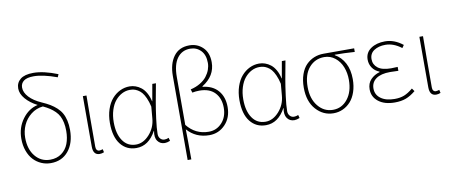

<svg xmlns="http://www.w3.org/2000/svg" viewBox="-76 -1056 3673 1558"><g transform="rotate(-10 1760.5 -277.0)"><path d="M94.2 -226.1Q94.2 -131.3 141.8 -73.7Q189.5 -16.1 264.2 -16.1Q319.3 -16.1 357.9 -44.2Q396.5 -72.3 414.3 -118.4Q432.1 -164.6 432.1 -224.1Q432.1 -261.7 425.8 -292Q419.4 -322.3 407.7 -345.5Q396 -368.7 376.5 -387.9Q356.9 -407.2 334.2 -422.1Q311.5 -437 279.8 -452.1Q223.6 -446.3 180.7 -412.4Q137.7 -378.4 116 -329.6Q94.2 -280.8 94.2 -226.1ZM264.2 12.2Q223.6 12.2 187 -3.7Q150.4 -19.5 122.6 -49.1Q94.7 -78.6 78.4 -123.8Q62 -168.9 62 -224.1Q62 -315.4 113.3 -385Q164.6 -454.6 240.2 -471.2Q180.2 -502 144 -544.2Q107.9 -586.4 107.9 -629.9Q107.9 -677.2 143.1 -705.6Q178.2 -733.9 250 -733.9Q335 -733.9 450.2 -688L439.9 -664.1Q324.2 -706.1 248 -706.1Q192.9 -706.1 166.5 -686.3Q140.1 -666.5 140.1 -631.8Q140.1 -591.3 175.8 -552.7Q211.4 -514.2 275.9 -485.8Q314.9 -468.8 342.8 -451.9Q370.6 -435.1 394.5 -413.1Q418.5 -391.1 433.1 -365Q447.8 -338.9 455.8 -304.2Q463.9 -269.5 463.9 -226.1Q463.9 -118.7 410.2 -53.2Q356.4 12.2 264.2 12.2Z M667.5 7.8Q613.8 7.8 613.8 -62V-478H643.6Q641.6 -334 641.6 -56.2Q641.6 -38.6 649.2 -29.3Q656.7 -20 669.4 -20Q679.7 -20 697.8 -25.9L703.6 0Q686 7.8 667.5 7.8Z M969.7 12.2Q889.2 12.2 840.6 -48.8Q792 -109.9 792 -225.1Q792 -286.6 809.1 -337.4Q826.2 -388.2 855 -421.1Q883.8 -454.1 921.1 -472.2Q958.5 -490.2 1000 -490.2Q1024.9 -490.2 1048.8 -481.9Q1072.8 -473.6 1094.7 -456.5Q1116.7 -439.5 1133.8 -409.4Q1150.9 -379.4 1159.7 -339.8H1161.6L1186 -478H1215.8Q1197.3 -378.9 1188 -326.9Q1178.7 -274.9 1168.2 -195.6Q1157.7 -116.2 1157.7 -69.8Q1157.7 -46.4 1171.6 -31.2Q1185.5 -16.1 1205.6 -16.1Q1223.1 -16.1 1240.7 -23.9L1247.6 2Q1222.2 12.2 1203.6 12.2Q1165.5 12.2 1144.5 -17.3Q1123.5 -46.9 1133.8 -100.1H1131.8Q1071.3 12.2 969.7 12.2ZM971.7 -16.1Q1032.2 -16.1 1082 -71.5Q1131.8 -127 1137.7 -202.1L1146 -297.9Q1136.7 -339.4 1122.8 -370.1Q1108.9 -400.9 1094.2 -418Q1079.6 -435.1 1061.5 -445.3Q1043.5 -455.6 1028.8 -458.7Q1014.2 -461.9 997.6 -461.9Q963.4 -461.9 932.4 -445.8Q901.4 -429.7 877 -400.4Q852.5 -371.1 838.1 -325.4Q823.7 -279.8 823.7 -225.1Q823.7 -129.4 862.8 -72.8Q901.9 -16.1 971.7 -16.1Z M1361.3 180.2V-512.2Q1361.3 -612.3 1406 -673.1Q1450.7 -733.9 1535.6 -733.9Q1601.1 -733.9 1646.2 -690.2Q1691.4 -646.5 1691.4 -567.9Q1691.4 -455.1 1583.5 -388.2V-383.8Q1666 -375 1710.7 -322.8Q1755.4 -270.5 1755.4 -188Q1755.4 -99.6 1701.9 -43.7Q1648.4 12.2 1571.3 12.2Q1459.5 12.2 1389.6 -67.9Q1391.6 16.1 1391.6 180.2ZM1571.3 -16.1Q1635.7 -16.1 1679.7 -64Q1723.6 -111.8 1723.6 -188Q1723.6 -264.6 1679.7 -311.3Q1635.7 -357.9 1551.8 -357.9Q1523.4 -357.9 1493.7 -352.1L1485.4 -379.9Q1529.8 -390.1 1564.5 -410.9Q1599.1 -431.6 1619.4 -457.8Q1639.6 -483.9 1649.7 -512Q1659.7 -540 1659.7 -567.9Q1659.7 -633.8 1624.8 -669.9Q1589.8 -706.1 1537.6 -706.1Q1469.7 -706.1 1430.7 -653.3Q1391.6 -600.6 1391.6 -498V-104Q1460.9 -16.1 1571.3 -16.1Z M2037.1 12.2Q1956.5 12.2 1908 -48.8Q1859.4 -109.9 1859.4 -225.1Q1859.4 -286.6 1876.5 -337.4Q1893.6 -388.2 1922.4 -421.1Q1951.2 -454.1 1988.5 -472.2Q2025.9 -490.2 2067.4 -490.2Q2092.3 -490.2 2116.2 -481.9Q2140.1 -473.6 2162.1 -456.5Q2184.1 -439.5 2201.2 -409.4Q2218.3 -379.4 2227.1 -339.8H2229L2253.4 -478H2283.2Q2264.6 -378.9 2255.4 -326.9Q2246.1 -274.9 2235.6 -195.6Q2225.1 -116.2 2225.1 -69.8Q2225.1 -46.4 2239 -31.2Q2252.9 -16.1 2272.9 -16.1Q2290.5 -16.1 2308.1 -23.9L2314.9 2Q2289.6 12.2 2271 12.2Q2232.9 12.2 2211.9 -17.3Q2190.9 -46.9 2201.2 -100.1H2199.2Q2138.7 12.2 2037.1 12.2ZM2039.1 -16.1Q2099.6 -16.1 2149.4 -71.5Q2199.2 -127 2205.1 -202.1L2213.4 -297.9Q2204.1 -339.4 2190.2 -370.1Q2176.3 -400.9 2161.6 -418Q2147 -435.1 2128.9 -445.3Q2110.8 -455.6 2096.2 -458.7Q2081.5 -461.9 2064.9 -461.9Q2030.8 -461.9 1999.8 -445.8Q1968.8 -429.7 1944.3 -400.4Q1919.9 -371.1 1905.5 -325.4Q1891.1 -279.8 1891.1 -225.1Q1891.1 -129.4 1930.2 -72.8Q1969.2 -16.1 2039.1 -16.1Z M2594.7 12.2Q2509.8 12.2 2450.4 -54Q2391.1 -120.1 2391.1 -233.9Q2391.1 -295.4 2408 -343.3Q2424.8 -391.1 2453.6 -419.9Q2482.4 -448.7 2518.8 -463.4Q2555.2 -478 2596.7 -478H2849.1V-448.2Q2764.6 -454.1 2685.1 -454.1V-450.2Q2737.3 -420.9 2766.1 -365.7Q2794.9 -310.5 2794.9 -233.9Q2794.9 -176.3 2778.8 -128.9Q2762.7 -81.5 2735.1 -51Q2707.5 -20.5 2671.4 -4.2Q2635.3 12.2 2594.7 12.2ZM2594.7 -16.1Q2668 -16.1 2715.3 -76.2Q2762.7 -136.2 2762.7 -233.9Q2762.7 -291 2743.7 -339.6Q2724.6 -388.2 2686 -419.2Q2647.5 -450.2 2596.7 -450.2Q2521 -450.2 2471.9 -393.3Q2422.9 -336.4 2422.9 -233.9Q2422.9 -136.7 2471.9 -76.4Q2521 -16.1 2594.7 -16.1Z M3098.6 12.2Q3014.6 12.2 2964.8 -26.6Q2915 -65.4 2915 -127.9Q2915 -177.7 2945.1 -208.7Q2975.1 -239.7 3019 -252V-255.9Q2981.9 -270.5 2961.4 -300.5Q2940.9 -330.6 2940.9 -368.2Q2940.9 -425.8 2987.5 -458Q3034.2 -490.2 3105 -490.2Q3181.2 -490.2 3251 -435.1L3234.9 -412.1Q3169.9 -461.9 3103 -461.9Q3046.9 -461.9 3009.8 -437.5Q2972.7 -413.1 2972.7 -366.2Q2972.7 -321.3 3008.1 -293.7Q3043.5 -266.1 3116.7 -266.1Q3146 -266.1 3170.9 -268.1V-235.8Q3143.1 -237.8 3103 -237.8Q3027.3 -237.8 2987.1 -209Q2946.8 -180.2 2946.8 -128.9Q2946.8 -77.1 2989 -46.6Q3031.2 -16.1 3103 -16.1Q3147.5 -16.1 3181.2 -29.3Q3214.8 -42.5 3253.9 -75.2L3271 -50.8Q3229 -16.6 3190.4 -2.2Q3151.9 12.2 3098.6 12.2Z M3440.4 7.8Q3386.7 7.8 3386.7 -62V-478H3416.5Q3414.6 -334 3414.6 -56.2Q3414.6 -38.6 3422.1 -29.3Q3429.7 -20 3442.4 -20Q3452.6 -20 3470.7 -25.9L3476.6 0Q3459 7.8 3440.4 7.8Z"/></g></svg>

Font: Source Sans 3 ExtraLight
Style: Regular
Weight: 200
Designer: Paul D. Hunt
Foundry: Adobe
Version: Version 3.052;hotconv 1.1.0;makeotfexe 2.6.0